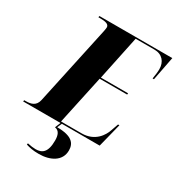

<svg xmlns="http://www.w3.org/2000/svg" viewBox="-258 -849 1125 1223"><g transform="rotate(30 304.5 -237.0)"><path d="M-38 0H237L220 41C253 46 263 76 263 114C263 203 229 224 182 224C166 224 144 221 122 216L120 226C145 234 171 240 215 240C299 240 371 203 371 125C371 74 343 34 232 34L247 0H525L569 -175H559L541 -124C527 -80 484 -10 386 -10H235L312 -369H514L515 -379H315L383 -704H521C579 -704 611 -665 611 -611C611 -591 607 -564 603 -539H613L647 -714H111L109 -704H121C161 -704 188 -698 188 -674C188 -666 185 -653 183 -642L59 -66C49 -19 14 -10 -24 -10H-36Z"/></g></svg>

Font: Noto Serif Display SemiCondensed Black
Style: Italic
Weight: 900
Width: 4
Italic angle: -12°
Designer: Monotype Design Team
Foundry: Monotype Imaging Inc.
Version: Version 2.009